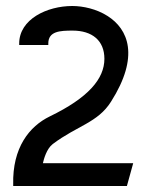

<svg xmlns="http://www.w3.org/2000/svg" viewBox="-20 -610 484 640"><path d="M24 5V10H403L424 -66H123C126 -79 135 -114 156 -130C237 -191 306 -201 350 -271C446 -422 408 -513 338 -557C302 -580 257 -590 221 -590C137 -590 44 -546 44 -465V-460H141V-465C141 -506 180 -508 222 -508C287 -508 328 -475 328 -414C328 -347 274 -284 146 -222C78 -189 21 -118 24 5Z"/></svg>

Font: Charger Sport
Style: SeBd
Weight: 600
Designer: Jasper
Foundry: Cannot Into Space Fonts
Version: Version 1.1